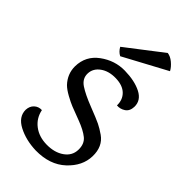

<svg xmlns="http://www.w3.org/2000/svg" viewBox="-220 -755 834 834"><g transform="rotate(45 197.5 -337.5)"><path d="M348 -422Q347 -395 329 -383Q311 -371 290 -373Q291 -408 268.5 -430Q246 -452 203 -453Q160 -454 131.5 -433.5Q103 -413 102 -381Q101 -349 130.5 -329.5Q160 -310 214 -289Q268 -268 287.5 -258.5Q307 -249 330 -233Q373 -203 371.5 -142Q370 -81 318 -32.5Q266 16 179 15Q117 13 70 -11.5Q23 -36 23 -79Q24 -102 38.5 -115.5Q53 -129 74 -128Q82 -87 114.5 -62Q147 -37 195 -36.5Q243 -36 275 -58.5Q307 -81 308 -118Q309 -155 285.5 -174Q262 -193 218 -209.5Q174 -226 156.5 -233Q139 -240 113.5 -254Q88 -268 74 -282Q41 -317 41 -364Q42 -429 94 -467Q146 -505 207.5 -504Q269 -503 309 -482.5Q349 -462 348 -422ZM348 -641 149 -534Q131 -543 120 -563L285 -690Q303 -688 321 -673Q339 -658 348 -641Z"/></g></svg>

Font: Karma
Style: Regular
Weight: 400
Designer: Joana Correia
Foundry: Indian Type Foundry
Version: Version 1.202;PS 1.0;hotconv 1.0.78;makeotf.lib2.5.61930; tt